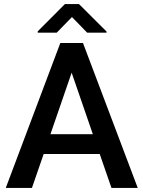

<svg xmlns="http://www.w3.org/2000/svg" viewBox="-20 -922 703 942"><path d="M655.8 0 387.2 -710.9H275.9L8.3 0H136.7L194.3 -166.5H469.2L526.9 0ZM331.5 -565.4 435.5 -263.7H227.5ZM298.3 -901.9 165 -768.1V-761.7H258.3L333 -838.4L407.7 -761.7H502.9V-767.1L367.7 -901.9Z"/></svg>

Font: Vazirmatn Medium
Style: Regular
Weight: 500
Designer: Saber Rastikerdar
Foundry: Saber Rastikerdar
Version: Version 33.003